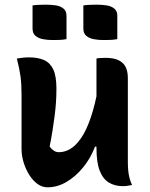

<svg xmlns="http://www.w3.org/2000/svg" viewBox="-20 -790 640 820"><path d="M104 -545Q142 -545 168 -533.5Q194 -522 207.5 -493.5Q221 -465 221 -411Q221 -381 219 -352Q217 -323 213 -292.5Q209 -262 204 -230.5Q199 -199 192 -164Q201 -152 210.5 -146Q220 -140 232 -140Q256 -140 279.5 -153.5Q303 -167 325.5 -199Q348 -231 367 -286Q386 -341 401 -424V-164H386Q367 -114 335 -75Q303 -36 264 -13Q225 10 183 10Q160 10 140 -4.5Q120 -19 105 -43Q90 -67 81 -96Q72 -125 72 -154Q72 -193 72 -231.5Q72 -270 72 -309Q72 -348 72 -386Q72 -432 67.5 -464.5Q63 -497 52 -540Q65 -542 77 -543.5Q89 -545 104 -545ZM430 -543Q466 -543 487 -532.5Q508 -522 517 -503Q526 -484 526 -457Q526 -392 526 -331Q526 -270 526 -213Q526 -156 526 -99Q526 -81 527.5 -63Q529 -45 533.5 -28.5Q538 -12 544 0Q538 1 531 2.5Q524 4 517.5 4.5Q511 5 504 5Q471 5 445.5 -10Q420 -25 406 -60.5Q392 -96 392 -158Q392 -224 392 -290.5Q392 -357 392 -420.5Q392 -484 392 -540Q400 -542 406 -542Q412 -542 417.5 -542.5Q423 -543 430 -543ZM119 -767Q133 -769 149.5 -769.5Q166 -770 178 -770Q199 -770 218.5 -767Q238 -764 251 -753.5Q264 -743 264 -723V-623Q250 -620 233.5 -619.5Q217 -619 204 -619Q184 -619 164.5 -622.5Q145 -626 132 -636.5Q119 -647 119 -668ZM336 -767Q350 -769 366.5 -769.5Q383 -770 395 -770Q416 -770 435.5 -767Q455 -764 468 -753.5Q481 -743 481 -723V-623Q467 -620 450.5 -619.5Q434 -619 421 -619Q401 -619 381.5 -622.5Q362 -626 349 -636.5Q336 -647 336 -668Z"/></svg>

Font: Recursive Casual
Style: Bold
Weight: 700
Version: Version 1.085